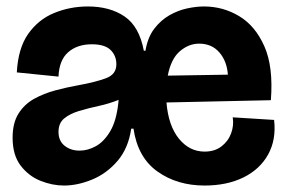

<svg xmlns="http://www.w3.org/2000/svg" viewBox="-20 -560 888 594"><path d="M178 14Q142 14 105.5 -0.5Q69 -15 44 -47.5Q19 -80 19 -134Q19 -180 37.5 -209Q56 -238 86 -254.5Q116 -271 151.5 -280.5Q187 -290 221 -296Q276 -306 308 -318Q340 -330 340 -361Q340 -388 322 -405.5Q304 -423 264 -423Q219 -423 191 -398.5Q163 -374 161 -323L32 -336Q36 -411 67.5 -455.5Q99 -500 148 -520Q197 -540 252 -540Q320 -540 365.5 -509Q411 -478 425 -403H430Q437 -445 457.5 -471.5Q478 -498 504.5 -513Q531 -528 559 -534Q587 -540 611 -540Q670 -540 720 -510Q770 -480 798 -416.5Q826 -353 818 -250L495 -243Q501 -171 533.5 -131Q566 -91 613 -91Q644 -91 665 -107Q686 -123 695 -147.5Q704 -172 700 -197L828 -189Q835 -128 809.5 -82Q784 -36 733 -11Q682 14 613 14Q528 14 467 -29.5Q406 -73 393 -162H386Q377 -101 343.5 -62Q310 -23 265 -4.5Q220 14 178 14ZM596 -425Q564 -425 536.5 -401.5Q509 -378 499 -326L685 -329Q682 -371 658.5 -398Q635 -425 596 -425ZM226 -94Q252 -94 277 -108Q302 -122 321 -154Q340 -186 346 -241L347 -251Q317 -239 284.5 -232Q252 -225 224 -216.5Q196 -208 178.5 -193.5Q161 -179 161 -152Q161 -124 180 -109Q199 -94 226 -94Z"/></svg>

Font: Bricolage Grotesque 48pt Bricolage Grotesque 48pt Regular
Style: Bold
Weight: 700
Designer: Mathieu Triay
Foundry: Atelier Triay
Version: Version 1.000; ttfautohint (v1.8.4.7-5d5b);gftools[0.9.32]